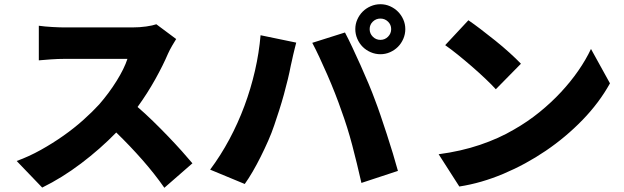

<svg xmlns="http://www.w3.org/2000/svg" viewBox="-20 -838 2958 910"><path d="M815 -653Q809 -644 796.5 -622.5Q784 -601 776 -583Q753 -529 716 -462.5Q679 -396 632 -331Q667 -301 704.5 -264.5Q742 -228 777 -191.5Q812 -155 842 -121.5Q872 -88 892 -64L759 52Q713 -14 654.5 -80.5Q596 -147 531 -210Q455 -132 364.5 -63.5Q274 5 180 51L59 -75Q117 -96 173.5 -127.5Q230 -159 281 -195Q332 -231 375 -269.5Q418 -308 450 -343Q497 -397 533 -455Q569 -513 584 -559H287Q255 -559 219.5 -556.5Q184 -554 164 -552V-716Q177 -714 194 -712.5Q211 -711 228 -710Q245 -709 261 -708.5Q277 -708 287 -708H606Q642 -708 673 -712.5Q704 -717 721 -723Z M1732 -700Q1732 -679 1747 -664Q1762 -649 1783 -649Q1804 -649 1819 -664Q1834 -679 1834 -700Q1834 -721 1819 -735.5Q1804 -750 1783 -750Q1762 -750 1747 -735.5Q1732 -721 1732 -700ZM1664 -700Q1664 -724 1673.5 -745.5Q1683 -767 1699 -783Q1715 -799 1737 -808.5Q1759 -818 1783 -818Q1807 -818 1828.5 -808.5Q1850 -799 1866 -783Q1882 -767 1891.5 -745.5Q1901 -724 1901 -700Q1901 -676 1891.5 -654Q1882 -632 1866 -616Q1850 -600 1828.5 -590.5Q1807 -581 1783 -581Q1759 -581 1737 -590.5Q1715 -600 1699 -616Q1683 -632 1673.5 -654Q1664 -676 1664 -700ZM976 -34Q1026 -101 1067 -177.5Q1108 -254 1138.5 -336Q1169 -418 1188.5 -503Q1208 -588 1215 -671L1384 -636Q1381 -624 1377 -608.5Q1373 -593 1369.5 -577.5Q1366 -562 1363 -548Q1360 -534 1358 -526Q1353 -499 1344.5 -463.5Q1336 -428 1325.5 -390Q1315 -352 1303 -314.5Q1291 -277 1280 -245Q1268 -209 1251 -170.5Q1234 -132 1215.5 -95Q1197 -58 1177.5 -24.5Q1158 9 1140 34ZM1598 -314Q1585 -352 1567.5 -396.5Q1550 -441 1531 -484.5Q1512 -528 1493.5 -567.5Q1475 -607 1460 -635L1615 -684Q1630 -656 1649.5 -614.5Q1669 -573 1689 -528.5Q1709 -484 1727 -441Q1745 -398 1757 -365Q1769 -334 1783.5 -291.5Q1798 -249 1813 -203Q1828 -157 1842 -111Q1856 -65 1866 -28L1693 29Q1672 -64 1649.5 -149.5Q1627 -235 1598 -314Z M2200 -742Q2225 -725 2258.5 -699.5Q2292 -674 2327.5 -645.5Q2363 -617 2395 -588Q2427 -559 2449 -536L2330 -415Q2311 -436 2281 -464.5Q2251 -493 2217 -522.5Q2183 -552 2149.5 -579Q2116 -606 2090 -624ZM2059 -107Q2165 -121 2255 -151.5Q2345 -182 2416 -224Q2481 -261 2537 -306.5Q2593 -352 2639 -401.5Q2685 -451 2721 -503Q2757 -555 2781 -606L2871 -443Q2820 -351 2741 -269.5Q2662 -188 2567 -123.5Q2472 -59 2366.5 -14.5Q2261 30 2157 46Z"/></svg>

Font: Kinto Sans Black
Style: Regular
Weight: 900
Designer: Authors: Ryoko NISHIZUKA  (kana & ideographs); Paul D. Hunt (Latin, Greek & Cyrillic); Wenlong ZHANG  (bopomofo); Sandol
Foundry: Adobe Systems Incorporated, ookami Inc.
Version: Version 0.001